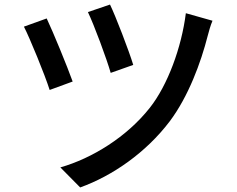

<svg xmlns="http://www.w3.org/2000/svg" viewBox="-20 -784 1040 843"><path d="M463 -764 366 -731C393 -675 449 -524 466 -464L565 -499C547 -559 487 -715 463 -764ZM913 -693 796 -726C777 -575 716 -410 638 -311C537 -183 385 -89 245 -49L332 39C474 -12 621 -114 725 -251C807 -360 862 -509 892 -627C897 -646 904 -672 913 -693ZM185 -703 85 -667C110 -619 178 -453 198 -389L299 -426C275 -493 213 -644 185 -703Z"/></svg>

Font: DAIFUKU Sans JP Medium
Style: Regular
Weight: 500
Designer: Original font ‘Source Han Sans JP’ : Ryoko NISHIZUKA  (kana, bopomofo & ideographs); Paul D. Hunt (Latin, Greek & Cyrill
Foundry: Daifuku
Version: Version 1.000